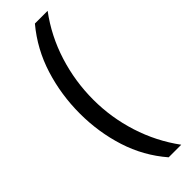

<svg xmlns="http://www.w3.org/2000/svg" viewBox="-293 -721 885 885"><g transform="rotate(-45 150.0 -278.0)"><path d="M40 -274Q40 -396 75.5 -509.5Q111 -623 187 -714H270Q200 -620 164.5 -507Q129 -394 129 -275Q129 -159 164.5 -47.5Q200 64 269 158H187Q111 70 75.5 -41.5Q40 -153 40 -274Z"/></g></svg>

Font: Noto Sans Myanmar UI
Style: Regular
Weight: 400
Designer: Monotype Design Team
Foundry: Monotype Imaging Inc.
Version: Version 2.103; ttfautohint (v1.8.4.7-5d5b)